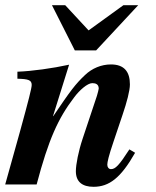

<svg xmlns="http://www.w3.org/2000/svg" viewBox="-26 -710 602 739"><path d="M506 -690H449L315 -593L225 -690H174L262 -516H344ZM472 -135C432 -73 418 -59 401 -59C393 -59 387 -66 387 -76C387 -86 392 -109 411 -165L446 -269C462 -316 474 -361 474 -385C474 -434 452 -462 401 -462C364 -462 328 -447 301 -421C264 -386 246 -362 179 -263H178L240 -461C176 -447 97 -436 41 -434V-407C83 -406 96 -402 96 -383C96 -371 84 -324 51 -204L-6 0H115C161 -174 198 -255 260 -336C280 -363 311 -390 329 -390C342 -390 354 -386 354 -369C354 -366 350 -351 347 -341L292 -176C276 -128 266 -77 266 -51C266 -10 291 9 334 9C394 9 439 -25 494 -122Z"/></svg>

Font: XITS
Style: Bold Italic
Weight: 700
Italic angle: -16.33°
Designer: MicroPress Inc., with final additions and corrections provided by Coen Hoffman, Elsevier (retired)
Version: Version 1.302